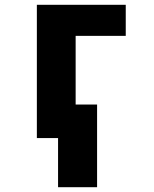

<svg xmlns="http://www.w3.org/2000/svg" viewBox="-20 -573 640 797"><path d="M221 204V0H178L237 -139H383V204ZM133 0V-553H502V-424H294V0Z"/></svg>

Font: Noto Sans Mono Extra
Style: Regular
Weight: 800
Designer: Monotype Design Team
Foundry: Monotype Imaging Inc.
Version: Version 1.900